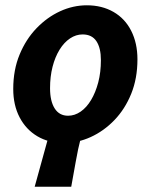

<svg xmlns="http://www.w3.org/2000/svg" viewBox="-20 -528 572 725"><path d="M222 12Q164 12 121 -13.5Q78 -39 54 -85Q30 -131 30 -192Q30 -264 54 -322Q78 -380 118 -421.5Q158 -463 207 -485.5Q256 -508 308 -508Q365 -508 408.5 -483Q452 -458 475.5 -411.5Q499 -365 499 -304Q499 -232 475.5 -174Q452 -116 412 -74.5Q372 -33 322.5 -10.5Q273 12 222 12ZM237 -91Q262 -91 284.5 -106.5Q307 -122 324 -150.5Q341 -179 351 -217Q361 -255 361 -301Q361 -347 344 -372.5Q327 -398 292 -398Q267 -398 244.5 -383Q222 -368 205 -340.5Q188 -313 178.5 -276Q169 -239 169 -195Q169 -146 186.5 -118.5Q204 -91 237 -91ZM111 177 172 -44 286 -11Q274 36 266 82.5Q258 129 249 177Z"/></svg>

Font: Source Sans 3
Style: Bold Italic
Weight: 700
Italic angle: -11°
Designer: Paul D. Hunt
Foundry: Adobe
Version: Version 3.052;hotconv 1.1.0;makeotfexe 2.6.0